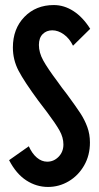

<svg xmlns="http://www.w3.org/2000/svg" viewBox="-20 -730 393 760"><path d="M16 -96 94 -151Q107 -122 126 -106Q145 -90 167 -90Q193 -90 212 -109.5Q231 -129 231 -158Q231 -186 215.5 -213.5Q200 -241 167 -285Q161 -292 151 -306L132 -331Q76 -407 53.5 -450Q31 -493 31 -542Q31 -616 76.5 -663Q122 -710 193 -710Q234 -710 271 -686Q308 -662 337 -616L269 -549Q255 -578 232.5 -594Q210 -610 187 -610Q164 -610 149 -595Q134 -580 134 -552Q134 -522 151 -491Q168 -460 207 -408L225 -383L245 -357Q281 -308 298 -282Q315 -256 325.5 -227.5Q336 -199 336 -166Q336 -115 313 -75Q290 -35 252 -12.5Q214 10 170 10Q124 10 84 -16Q44 -42 16 -96Z"/></svg>

Font: Piscolabis
Style: Regular
Weight: 400
Designer: Ariel Martín Pérez
Foundry: Tunera Type Foundry
Version: Version 1.000